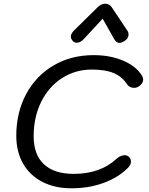

<svg xmlns="http://www.w3.org/2000/svg" viewBox="-20 -1008 803 1038"><path d="M68 -274Q68 -400 121.5 -499.5Q175 -599 270 -654.5Q365 -710 487 -710Q576 -710 647 -679.5Q718 -649 748 -598Q754 -588 754 -578Q754 -561 738.5 -547Q723 -533 705 -533Q693 -533 683 -538Q673 -543 668 -551Q641 -593 595.5 -612.5Q550 -632 477 -632Q387 -632 315 -585.5Q243 -539 202.5 -457Q162 -375 162 -271Q162 -172 217.5 -120Q273 -68 379 -68Q450 -68 508.5 -88.5Q567 -109 609 -149Q632 -169 654 -169Q668 -169 678 -159Q688 -149 688 -135Q688 -117 673 -102Q621 -49 541 -19.5Q461 10 367 10Q276 10 208.5 -25Q141 -60 104.5 -124Q68 -188 68 -274ZM363 -810Q363 -826 380 -843L508 -969Q527 -988 549 -988Q571 -988 584 -969L668 -843Q675 -833 675 -822Q675 -800 653 -786Q636 -776 627 -776Q608 -776 596 -799L535 -907L435 -799Q415 -777 396 -777Q383 -777 375 -785Q363 -797 363 -810Z"/></svg>

Font: Kodchasan Medium
Style: Italic
Weight: 500
Italic angle: -10°
Version: Version 1.000; ttfautohint (v1.6)